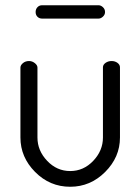

<svg xmlns="http://www.w3.org/2000/svg" viewBox="-20 -706 536 733"><path d="M248 7Q170 7 114 -49.5Q58 -106 58 -181V-448Q58 -457 67.5 -465Q77 -473 91 -473Q103 -473 113 -465Q123 -457 123 -448V-181Q123 -131 160 -92Q197 -53 248 -53Q299 -53 336 -92Q373 -131 373 -181V-449Q373 -459 383 -466Q393 -473 406 -473Q419 -473 428.5 -466Q438 -459 438 -449V-181Q438 -106 381.5 -49.5Q325 7 248 7ZM141 -686H356Q365 -686 373 -678.5Q381 -671 381 -660Q381 -650 373 -642.5Q365 -635 356 -635H141Q130 -635 123 -642Q116 -649 116 -660Q116 -671 123 -678.5Q130 -686 141 -686Z"/></svg>

Font: Dosis
Style: Book
Weight: 400
Designer: EdgarTolentino, PabloImpallari, IginoMarini
Foundry: EdgarTolentino, PabloImpallari, IginoMarini
Version: Version 1.007